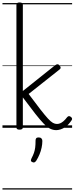

<svg xmlns="http://www.w3.org/2000/svg" viewBox="-20 -1035 604 1555"><path d="M138 15Q125 15 119 10.5Q113 6 113 -4V-996Q113 -1006 119 -1010.5Q125 -1015 138 -1015Q152 -1015 158.5 -1010.5Q165 -1006 165 -996V-298L427 -507Q438 -515 447 -514.5Q456 -514 463 -504Q470 -497 471 -488Q472 -479 462 -472L212 -274Q270 -196 307.5 -148Q345 -100 368.5 -74.5Q392 -49 408.5 -40Q425 -31 441 -31Q454 -31 466.5 -36Q479 -41 493 -52.5Q507 -64 524 -86Q531 -94 538 -94.5Q545 -95 553 -89Q562 -83 563.5 -75.5Q565 -68 560 -61Q537 -27 514 -10Q491 7 470.5 13Q450 19 436 19Q411 19 387.5 8Q364 -3 336 -31.5Q308 -60 267 -112Q226 -164 165 -246V-4Q165 6 158.5 10.5Q152 15 138 15ZM242 278Q232 274 230.5 267.5Q229 261 235 248Q248 223 255 203Q262 183 265 160Q268 137 268 102Q268 91 273.5 84.5Q279 78 293 78Q308 78 315.5 86Q323 94 323 106Q323 133 317 161Q311 189 300 215.5Q289 242 274 266Q267 276 260 279.5Q253 283 242 278ZM0 490H564V500H0ZM0 -20H564V0H0ZM0 -505H564V-500H0ZM0 -1010H564V-1000H0Z"/></svg>

Font: Playwrite NG Modern Guides
Style: Regular
Weight: 400
Designer: Veronika Burian, José Scaglione
Foundry: TypeTogether
Version: Version 1.003